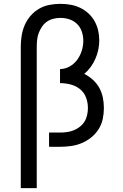

<svg xmlns="http://www.w3.org/2000/svg" viewBox="-20 -763 640 998"><path d="M88 215V-520Q88 -549 92.5 -577.5Q97 -606 108.5 -632.5Q120 -659 139 -681Q158 -703 183 -717.5Q208 -732 236.5 -737.5Q265 -743 294 -743Q320 -743 346 -738.5Q372 -734 395.5 -723Q419 -712 438.5 -694.5Q458 -677 471 -654Q484 -631 490 -605.5Q496 -580 496 -554Q496 -529 491 -505Q486 -481 476 -458Q466 -435 451.5 -415Q437 -395 418 -379Q442 -367 462.5 -348.5Q483 -330 496 -306.5Q509 -283 514.5 -256Q520 -229 520 -202Q520 -173 514 -144.5Q508 -116 492.5 -91.5Q477 -67 454 -48.5Q431 -30 404.5 -19Q378 -8 349 -4Q320 0 292 0H235V-74H292Q310 -74 328.5 -76.5Q347 -79 364 -86Q381 -93 395.5 -104.5Q410 -116 419.5 -131.5Q429 -147 433 -165.5Q437 -184 437 -202Q437 -230 427 -256.5Q417 -283 395.5 -300Q374 -317 346.5 -324Q319 -331 292 -331V-404Q318 -404 342 -417.5Q366 -431 381.5 -452.5Q397 -474 405 -499.5Q413 -525 413 -552Q413 -575 405.5 -598Q398 -621 381 -638Q364 -655 341 -662.5Q318 -670 294 -670Q276 -670 257.5 -665.5Q239 -661 224 -650.5Q209 -640 198.5 -624.5Q188 -609 181.5 -592Q175 -575 173 -556.5Q171 -538 171 -520V215Z"/></svg>

Font: Zed Mono Extended
Style: Regular
Weight: 400
Width: 7
Monospace: yes
Designer: Belleve Invis
Foundry: Belleve Invis
Version: Version 1.0.0; ttfautohint (v1.8.4)